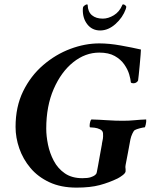

<svg xmlns="http://www.w3.org/2000/svg" viewBox="-20 -849 702 876"><path d="M449 -764Q474 -764 499.5 -779.5Q525 -795 538 -826Q538 -829 542 -829Q547 -829 552 -824.5Q557 -820 556 -816Q556 -815 555 -812.5Q554 -810 554 -808Q540 -769 507 -739.5Q474 -710 437 -710Q400 -710 378 -738.5Q356 -767 358 -809Q358 -811 358.5 -813Q359 -815 359 -816Q360 -820 366.5 -824.5Q373 -829 377 -829Q380 -829 380 -826Q381 -795 399.5 -779.5Q418 -764 449 -764ZM433 -651Q478 -651 531 -641.5Q584 -632 623 -623Q623 -619 621.5 -598.5Q620 -578 617.5 -552.5Q615 -527 613 -507Q611 -487 610 -482Q609 -478 603 -473.5Q597 -469 589 -469Q580 -469 577 -473Q576 -487 569.5 -509.5Q563 -532 547 -555Q531 -578 503.5 -593.5Q476 -609 433 -609Q369 -609 314 -565Q259 -521 225 -443Q191 -365 191 -262Q191 -228 199 -189Q207 -150 225.5 -115Q244 -80 276 -58Q308 -36 356 -36Q381 -36 394 -40.5Q407 -45 412 -49Q415 -51 418 -54.5Q421 -58 422 -65Q424 -73 427.5 -94Q431 -115 436 -141.5Q441 -168 445 -191Q445 -192 445 -193Q448 -207 449.5 -216.5Q451 -226 450 -241Q449 -253 436.5 -259Q424 -265 410.5 -266.5Q397 -268 391 -268Q389 -268 389 -276Q389 -284 391.5 -293Q394 -302 397 -304Q432 -303 469 -300.5Q506 -298 540 -298Q569 -298 594 -300.5Q619 -303 647 -304Q648 -294 645 -281Q642 -268 640 -268Q635 -268 619 -264Q603 -260 594 -255Q590 -252 584 -239.5Q578 -227 575 -213Q570 -186 564 -153.5Q558 -121 553 -96Q552 -92 552 -87Q552 -82 553 -77Q553 -69 553 -67Q552 -59 539.5 -49.5Q527 -40 517 -35Q478 -16 435 -4.5Q392 7 329 7Q258 7 205.5 -17.5Q153 -42 119 -82.5Q85 -123 68 -172Q51 -221 51 -270Q51 -362 85.5 -432.5Q120 -503 177 -552Q234 -601 301 -626Q368 -651 433 -651Z"/></svg>

Font: Amiri
Style: Bold Italic
Weight: 700
Italic angle: 10°
Designer: Khaled Hosny
Version: Version 0.113